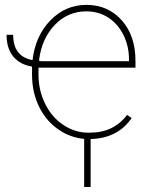

<svg xmlns="http://www.w3.org/2000/svg" viewBox="-20 -558 627 784"><path d="M342.3 9.8C419.9 9.8 478 -18.6 517.6 -75.7C517.6 -75.7 499 -88.9 499 -88.9C499 -88.9 499 -88.9 499 -88.9C480 -64 458 -45.9 433.1 -34.2C408.2 -22 377.9 -16.1 342.3 -16.1C342.3 -16.1 342.3 -16.1 342.3 -16.1C305.2 -16.1 271 -26.4 239.3 -47.4C207.5 -68.4 182.6 -97.2 164.6 -133.8C146.5 -170.4 137.2 -210 137.2 -252.9C137.2 -252.9 137.2 -281.7 137.2 -281.7C137.2 -281.7 533.2 -281.7 533.2 -281.7C533.2 -281.7 533.2 -309.6 533.2 -309.6C533.2 -309.6 533.2 -309.6 533.2 -309.6C533.2 -377.9 514.6 -433.1 477.1 -475.1C439.5 -517.1 391.6 -538.1 332.5 -538.1C332.5 -538.1 332.5 -538.1 332.5 -538.1C275.9 -538.1 227.1 -517.1 186 -475.1C145 -433.1 120.6 -378.9 112.8 -312.5C112.8 -312.5 112.8 -312.5 112.8 -312.5C60.1 -322.3 33.7 -356.9 33.7 -416C33.7 -416 6.8 -416 6.8 -416C6.8 -416 6.8 -416 6.8 -416C6.8 -378.4 16.1 -349.1 34.2 -327.1C52.2 -305.2 78.1 -291.5 110.8 -286.1C110.8 -286.1 110.8 -252.4 110.8 -252.4C110.8 -252.4 110.8 -252.4 110.8 -252.4C110.8 -203.6 121.1 -159.2 141.1 -119.1C161.1 -79.1 189.5 -47.9 225.1 -24.9C260.7 -2 299.8 9.8 342.3 9.8C342.3 9.8 342.3 9.8 342.3 9.8ZM144.5 -310.1C144.5 -310.1 139.2 -310.1 139.2 -310.1C139.2 -310.1 139.2 -310.1 139.2 -310.1C146 -369.6 167.5 -418 203.1 -455.6C238.8 -493.2 282.2 -511.7 332.5 -511.7C332.5 -511.7 332.5 -511.7 332.5 -511.7C365.2 -511.7 395 -503.4 421.9 -486.3C448.2 -469.2 469.2 -445.3 484.4 -414.6C499.5 -383.8 506.8 -350.1 506.8 -314.5C506.8 -314.5 506.8 -308.1 506.8 -308.1C506.8 -308.1 144.5 -308.1 144.5 -308.1C144.5 -308.1 144.5 -310.1 144.5 -310.1ZM350.1 -12.7C350.1 -12.7 323.7 -12.7 323.7 -12.7C323.7 -12.7 323.7 205.6 323.7 205.6C323.7 205.6 350.1 205.6 350.1 205.6C350.1 205.6 350.1 -12.7 350.1 -12.7Z"/></svg>

Font: WOX
Style: Regular
Weight: 500
Designer: Google
Foundry: ""
Version: ""